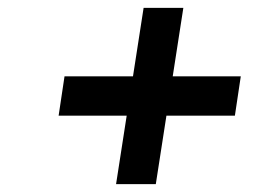

<svg xmlns="http://www.w3.org/2000/svg" viewBox="-20 -600 649 488"><path d="M577 -306H403L376 -132H275L302 -306H129L144 -406H318L345 -580H446L419 -406H592Z"/></svg>

Font: Exo SemiBold
Style: Italic
Weight: 600
Italic angle: -9°
Designer: Natanael Gama
Foundry: Natanael Gama
Version: Version 1.500; ttfautohint (v1.6)